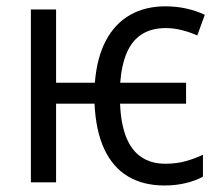

<svg xmlns="http://www.w3.org/2000/svg" viewBox="-20 -565 686 595"><path d="M489.7 9.8Q423.8 9.8 376.7 -18.3Q329.6 -46.4 303.2 -102.8Q276.9 -159.2 272.9 -243.7H153.8V0H75.7V-535.6H153.8V-308.6H273.9Q280.3 -386.7 308.3 -439.5Q336.4 -492.2 383.3 -518.8Q430.2 -545.4 492.7 -545.4Q526.9 -545.4 558.3 -538.3Q589.8 -531.2 614.7 -519L591.3 -455.1Q570.3 -464.8 544.4 -471.4Q518.6 -478 494.1 -478Q450.2 -478 420.2 -459.2Q390.1 -440.4 373.5 -402.8Q356.9 -365.2 352.5 -308.6H556.6V-243.7H352.1Q354.5 -182.1 370.8 -140.6Q387.2 -99.1 417.7 -78.4Q448.2 -57.6 492.7 -57.6Q526.4 -57.6 554.7 -65.4Q583 -73.2 608.9 -85.4V-17.6Q586.4 -4.9 555.7 2.4Q524.9 9.8 489.7 9.8Z"/></svg>

Font: Open Sans SemiCondensed
Style: Regular
Weight: 400
Width: 4
Designer: Monotype Design Team
Foundry: Monotype Imaging Inc.
Version: Version 3.000